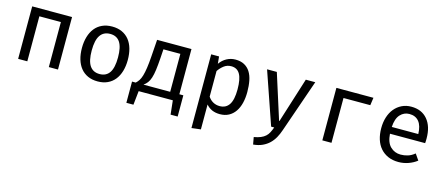

<svg xmlns="http://www.w3.org/2000/svg" viewBox="-50 -1094 4301 1862"><g transform="rotate(15 2100.0 -163.0)"><path d="M408 0V-452H192V0H100V-527H500V0Z M1032 -264Q1032 -367 999.5 -416Q967 -465 901 -465Q835 -465 801.5 -416Q768 -367 768 -263Q768 -160 801 -111Q834 -62 900 -62Q966 -62 999 -111Q1032 -160 1032 -264ZM670 -263Q670 -324 685 -375Q700 -426 729 -462.5Q758 -499 801.5 -519Q845 -539 901 -539Q957 -539 1000 -519.5Q1043 -500 1072 -464Q1101 -428 1115.5 -377.5Q1130 -327 1130 -264Q1130 -203 1115 -152Q1100 -101 1071 -64.5Q1042 -28 999 -8Q956 12 900 12Q844 12 801 -7.5Q758 -27 729 -63Q700 -99 685 -149.5Q670 -200 670 -263Z M1310 0 1295 140H1224V-73H1261Q1278 -88 1291 -108Q1304 -128 1313.5 -160Q1323 -192 1330 -239.5Q1337 -287 1342 -357L1354 -527H1699V-73H1739V140H1668L1653 0ZM1437 -454 1431 -363Q1426 -291 1419.5 -243Q1413 -195 1402.5 -162.5Q1392 -130 1376.5 -109.5Q1361 -89 1339 -73H1607V-454Z M1897 213V-527H1976L1983 -455Q2012 -496 2052.5 -517.5Q2093 -539 2139 -539Q2191 -539 2227.5 -519.5Q2264 -500 2287 -464Q2310 -428 2320 -377Q2330 -326 2330 -264Q2330 -204 2317.5 -153.5Q2305 -103 2279.5 -66Q2254 -29 2216 -8.5Q2178 12 2127 12Q2039 12 1989 -48V202ZM2105 -63Q2168 -63 2200 -111.5Q2232 -160 2232 -264Q2232 -367 2204 -416.5Q2176 -466 2116 -466Q2074 -466 2042 -441Q2010 -416 1989 -384V-127Q2009 -96 2039 -79.5Q2069 -63 2105 -63Z M2758 3Q2744 45 2724 81Q2704 117 2675.5 144.5Q2647 172 2608 190Q2569 208 2516 213L2503 141Q2543 134 2570.5 122.5Q2598 111 2617 94Q2636 77 2648 53.5Q2660 30 2671 0H2640L2458 -527H2556L2700 -74H2704L2847 -527H2942Z M3246 0H3154V-527H3526L3515 -450H3246Z M3771 -232Q3777 -144 3819.5 -103.5Q3862 -63 3922 -63Q3958 -63 3993 -73.5Q4028 -84 4062 -112L4104 -51Q4067 -22 4019 -5Q3971 12 3920 12Q3861 12 3815.5 -8Q3770 -28 3738.5 -64Q3707 -100 3691 -150.5Q3675 -201 3675 -263Q3675 -323 3691 -373.5Q3707 -424 3737 -460.5Q3767 -497 3809.5 -518Q3852 -539 3905 -539Q4009 -539 4067.5 -469.5Q4126 -400 4126 -279Q4126 -265 4125.5 -253Q4125 -241 4124 -232ZM3905 -466Q3851 -466 3813.5 -425.5Q3776 -385 3771 -300H4037Q4035 -382 4001 -424Q3967 -466 3905 -466Z"/></g></svg>

Font: Wlorlttqgufhjawjgtejqphaquk
Style: Regular
Weight: 400
Monospace: yes
Designer: Carrois Corporate & Edenspiekermann
Foundry: Carrois Corporate GbR & Edenspiekermann AG
Version: Version 2.001